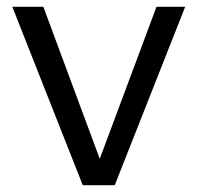

<svg xmlns="http://www.w3.org/2000/svg" viewBox="-20 -542 578 562"><path d="M16.1 -522H106.9L272 -77.1L438 -522H522L315.9 0H222.2Z"/></svg>

Font: Raleway Medium
Style: Regular
Weight: 500
Designer: Matt McInerney, Pablo Impallari, Rodrigo Fuenzalida
Foundry: Matt McInerney, Pablo Impallari, Rodrigo Fuenzalida
Version: Version 3.000g; ttfautohint (v1.5) -l 8 -r 28 -G 28 -x 14 -D